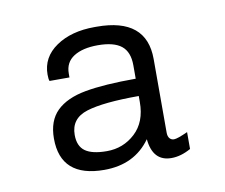

<svg xmlns="http://www.w3.org/2000/svg" viewBox="-48 -754 511 437"><g transform="rotate(-10 207.5 -535.0)"><path d="M315 -602V-432Q315 -423 319 -418.5Q323 -414 329 -414Q337 -414 361 -425V-386Q338 -373 316 -373Q273 -373 268 -425Q231 -373 161 -373Q60 -373 60 -463Q60 -504 83 -526.5Q106 -549 150 -557Q194 -565 267 -565V-596Q267 -627 249.5 -641Q232 -655 195 -655Q160 -655 139.5 -642Q119 -629 119 -603V-594H73Q71 -598 71 -609Q71 -649 106 -673Q141 -697 195 -697H200Q315 -697 315 -602ZM108 -463Q108 -437 124 -425.5Q140 -414 174 -414Q212 -414 239.5 -439.5Q267 -465 267 -511V-525Q185 -525 146.5 -513Q108 -501 108 -463Z"/></g></svg>

Font: Chivo Light
Style: Regular
Weight: 300
Designer: Hector Gatti
Foundry: Omnibus-Type
Version: Version 1.007